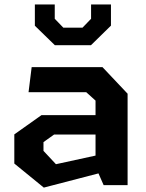

<svg xmlns="http://www.w3.org/2000/svg" viewBox="-20 -838 660 869"><path d="M412.4 -83.4V-382.7L370.4 -420.6H109.2L123.3 -534.2H443.8L557.5 -413.9V0H449.1ZM44.8 -97.8V-229.8L167.6 -316.8H456.5V-229.2H225L176.8 -194.8V-155.2L233.2 -94.8L456.5 -143.4V-61.2L178.3 11.1ZM137.8 -721.5V-817.7H227.8V-753L266.5 -712.9H353.5L392.2 -753V-817.7H482.2V-722L391.8 -633.5H228.2Z"/></svg>

Font: Monaspace Krypton Var ExLight
Style: Regular
Weight: 200
Designer: Riley Cran and the Lettermatic Team
Version: Version 1.200 (Monaspace Krypton Var)